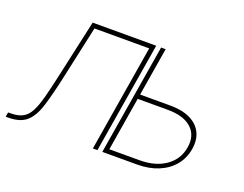

<svg xmlns="http://www.w3.org/2000/svg" viewBox="-117 -717 1125 887"><g transform="rotate(20 446.0 -273.0)"><path d="M-25.9 0 -22 -22.5H-10.3Q25.9 -22.5 48.3 -34.2Q70.8 -45.9 85.7 -73.2Q100.6 -100.6 113 -147Q125.5 -193.4 140.6 -262.7L203.1 -545.9H515.6L425.3 0H402.8L489.3 -523.4H220.2L163.1 -261.7Q143.1 -170.4 125 -112.5Q106.9 -54.7 75.9 -27.3Q44.9 0 -14.2 0ZM513.2 -308.6H671.4Q729.5 -308.6 768.8 -289.8Q808.1 -271 825.4 -236.3Q842.8 -201.7 835 -154.3Q827.1 -106.9 798.3 -72.3Q769.5 -37.6 723.9 -18.8Q678.2 0 620.1 0H449.2L539.6 -545.9H562L475.6 -22.5H624Q701.7 -22.5 752.2 -57.9Q802.7 -93.3 812.5 -154.3Q822.8 -215.3 783.9 -250.7Q745.1 -286.1 667.5 -286.1H509.3Z"/></g></svg>

Font: Inter Thin
Style: Italic
Weight: 250
Italic angle: -9.3988°
Designer: Rasmus Andersson
Foundry: rsms
Version: Version 4.001;git-66647c0bb